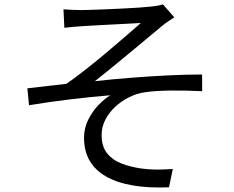

<svg xmlns="http://www.w3.org/2000/svg" viewBox="-20 -788 1040 852"><path d="M261.6 -746.7Q280.1 -745.3 299.3 -744.3Q318.5 -743.3 341.2 -743.3Q354.8 -743.3 384.2 -744.3Q413.5 -745.3 451.5 -746.8Q489.5 -748.3 528.4 -750.3Q567.4 -752.3 599.5 -754.5Q631.7 -756.7 648.8 -758.7Q666.9 -760.5 680.7 -763.1Q694.5 -765.7 703 -768.5L753.5 -711.3Q743.7 -704.8 727.3 -693.8Q710.9 -682.7 700.2 -673.8Q678 -655.4 648.4 -630.7Q618.9 -606.1 586 -578.7Q553.1 -551.4 519.8 -523.9Q486.5 -496.4 456 -471.6Q425.5 -446.7 401 -427.8Q477 -436.3 559.9 -442.8Q642.7 -449.3 723.9 -453.4Q805.1 -457.4 876.8 -457.4L877.2 -383.3Q803.8 -387.1 736.1 -386.2Q668.5 -385.3 623.3 -378.6Q586.6 -373.4 552.5 -356.4Q518.4 -339.3 490.7 -313.5Q463 -287.6 446.9 -255.7Q430.9 -223.8 430.9 -188.5Q430.9 -138.4 455 -108.1Q479.1 -77.9 518.5 -62.8Q558 -47.6 603.2 -40.8Q647.9 -34.9 683.9 -35.5Q720 -36.2 746.8 -38.2L730 43.2Q547 50.6 450 -5.3Q352.9 -61.1 352.9 -176.5Q352.9 -219.4 371.4 -256.5Q389.9 -293.6 416.8 -321.7Q443.7 -349.7 469.3 -365.3Q389.6 -358.8 294.2 -347.4Q198.8 -336 108.8 -321L101.5 -396Q142.1 -400.6 189.4 -406.3Q236.7 -412 274.9 -416Q315.4 -444.4 362.8 -481.6Q410.1 -518.9 456.7 -558.3Q503.2 -597.7 542.4 -631.4Q581.5 -665.1 605.1 -686.1Q591.9 -685.1 565.4 -683.8Q539 -682.5 506.2 -680.7Q473.4 -678.9 440.5 -677.3Q407.7 -675.6 381.7 -674.1Q355.7 -672.6 342.4 -671.6Q323.2 -670.6 302.6 -668.6Q282 -666.5 265.6 -664.7Z"/></svg>

Font: Noto Sans KR Thin
Style: Regular
Weight: 100
Designer: Ryoko NISHIZUKA 西塚涼子 (kana, bopomofo & ideographs); Paul D. Hunt (Latin, Greek & Cyrillic); Sandoll Communications 산돌커뮤니
Foundry: Adobe
Version: Version 2.004-H2;hotconv 1.0.118;makeotfexe 2.5.65603